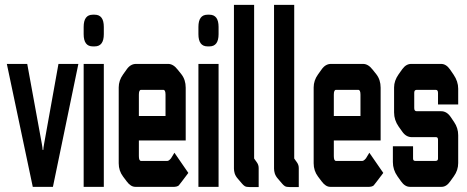

<svg xmlns="http://www.w3.org/2000/svg" viewBox="-20 -760 1900 781"><path d="M159.2 -173.8 217.8 -500H298.8L195.3 0H113.3L7.8 -500H90.8L150.4 -173.8Q153.3 -158.2 153.3 -150.4H156.2Q156.2 -157.2 159.2 -173.8Z M402.3 0H320.3V-500H402.3ZM365.2 -700.2Q402.3 -700.2 402.3 -650.4V-621.1Q402.3 -571.3 365.2 -571.3H357.4Q320.3 -571.3 320.3 -621.1V-650.4Q320.3 -700.2 357.4 -700.2Z M689.5 -138.7 746.1 -56.6 718.8 -20.5Q706.1 -3.9 705.1 -3.9Q697.3 0 689.5 0H530.3Q511.7 0 495.1 -22.5L480.5 -42Q462.9 -65.4 462.9 -95.7V-404.3Q462.9 -432.6 480.5 -457L495.1 -477.5Q510.7 -500 533.2 -500H664.1Q684.6 -500 702.1 -477.5L717.8 -458Q735.4 -435.5 735.4 -403.3V-188.5H544.9V-125Q544.9 -105.5 553.7 -105.5H661.1Q667 -105.5 675.8 -116.2Q678.7 -120.1 689.5 -138.7ZM653.3 -288.1V-375Q653.3 -394.5 644.5 -394.5H553.7Q544.9 -394.5 544.9 -375V-288.1Z M869.1 0H787.1V-500H869.1ZM832 -700.2Q869.1 -700.2 869.1 -650.4V-621.1Q869.1 -571.3 832 -571.3H824.2Q787.1 -571.3 787.1 -621.1V-650.4Q787.1 -700.2 824.2 -700.2Z M931.6 -74.2V-740.2H1013.7V-117.2V-115.2Q1013.7 -114.3 1025.4 -98.6Q1032.2 -88.9 1032.2 -76.2V1H997.1Q981.4 1 975.6 -2.9Q969.7 -6.8 964.8 -12.7L947.3 -33.2Q938.5 -43 934.6 -54.7Q931.6 -65.4 931.6 -74.2Z M1094.7 -74.2V-740.2H1176.8V-117.2V-115.2Q1176.8 -114.3 1188.5 -98.6Q1195.3 -88.9 1195.3 -76.2V1H1160.2Q1144.5 1 1138.7 -2.9Q1132.8 -6.8 1127.9 -12.7L1110.4 -33.2Q1101.6 -43 1097.7 -54.7Q1094.7 -65.4 1094.7 -74.2Z M1482.4 -138.7 1539.1 -56.6 1511.7 -20.5Q1499 -3.9 1498 -3.9Q1490.2 0 1482.4 0H1323.2Q1304.7 0 1288.1 -22.5L1273.4 -42Q1255.9 -65.4 1255.9 -95.7V-404.3Q1255.9 -432.6 1273.4 -457L1288.1 -477.5Q1303.7 -500 1326.2 -500H1457Q1477.5 -500 1495.1 -477.5L1510.7 -458Q1528.3 -435.5 1528.3 -403.3V-188.5H1337.9V-125Q1337.9 -105.5 1346.7 -105.5H1454.1Q1460 -105.5 1468.8 -116.2Q1471.7 -120.1 1482.4 -138.7ZM1446.3 -288.1V-375Q1446.3 -394.5 1437.5 -394.5H1346.7Q1337.9 -394.5 1337.9 -375V-288.1Z M1774.4 -307.6Q1796.9 -307.6 1812.5 -285.2L1827.1 -263.7Q1843.8 -239.3 1843.8 -210V-96.7Q1843.8 -67.4 1826.2 -43L1811.5 -22.5Q1795.9 0 1776.4 0H1647.5Q1627 0 1611.3 -22.5L1596.7 -43Q1578.1 -69.3 1578.1 -100.6V-165H1660.2Q1660.2 -165 1660.2 -115.2Q1660.2 -105.5 1668.9 -105.5Q1668.9 -105.5 1752 -105.5Q1761.7 -105.5 1761.7 -115.2V-191.4Q1761.7 -202.1 1753.9 -202.1H1655.3Q1631.8 -202.1 1616.2 -224.6L1601.6 -245.1Q1583 -271.5 1583 -302.7V-404.3Q1583 -431.6 1601.6 -458L1616.2 -478.5Q1631.8 -500 1652.3 -500H1774.4Q1794.9 -500 1810.5 -477.5L1825.2 -456.1Q1843.8 -428.7 1843.8 -399.4V-335H1761.7V-381.8Q1761.7 -394.5 1752.9 -394.5H1674.8Q1665 -394.5 1665 -382.8V-320.3Q1665 -307.6 1674.8 -307.6Z"/></svg>

Font: Vancouver Drive
Style: Bold
Weight: 700
Designer: Valery Zaveryaev
Foundry: Cyreal (www.cyreal.org)
Version: Version 1.01